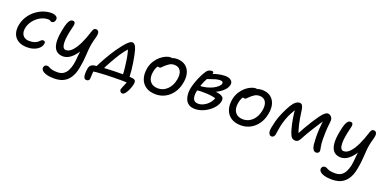

<svg xmlns="http://www.w3.org/2000/svg" viewBox="-13 -1329 4814 2411"><g transform="rotate(20 2394.0 -123.5)"><path d="M242.4 9Q168.2 9 120.4 -20.5Q72.6 -50 54.3 -102.6Q36 -155.2 49.8 -224Q62 -283.2 93.6 -333.6Q125.2 -384 171.4 -421.6Q217.6 -459.2 272.6 -480.1Q327.6 -501 385.6 -501Q411.6 -501 431.7 -493.3Q451.8 -485.6 461.5 -471.5Q471.2 -457.4 466.4 -436.4Q462.4 -417.4 451.3 -406.6Q440.2 -395.8 425.2 -395.8Q413.8 -395.8 407.9 -400.1Q402 -404.4 395.6 -408.3Q389.2 -412.2 374.4 -412.2Q317.4 -412.2 267 -383.4Q216.6 -354.6 182.1 -309.1Q147.6 -263.6 137.4 -212Q129.6 -170 139.5 -139.4Q149.4 -108.8 175.5 -91.8Q201.6 -74.8 240.6 -74.8Q285 -74.8 311.2 -85.3Q337.4 -95.8 352.7 -108.8Q368 -121.8 378.2 -132.3Q388.4 -142.8 401 -142.8Q420 -142.8 427.3 -134Q434.6 -125.2 430.6 -102.8Q423.8 -70 396.7 -44.5Q369.6 -19 329.4 -5Q289.2 9 242.4 9Z M695.6 261Q634.8 261 593.1 249.3Q551.4 237.6 532.3 217.8Q513.2 198 517.8 174.8Q520.8 158.8 531.5 149.4Q542.2 140 561 140Q573.4 140 583.1 144.9Q592.8 149.8 606.1 156.4Q619.4 163 642.6 167.9Q665.8 172.8 705.2 172.8Q753 172.8 785 152Q817 131.2 836.4 93.1Q855.8 55 866.4 5Q872 -24.4 874.6 -52.1Q877.2 -79.8 880 -112Q882.8 -144.2 888.1 -186.7Q893.4 -229.2 904.4 -287.2L935.2 -257.8Q903 -189.2 870.8 -145.8Q838.6 -102.4 808.7 -78.8Q778.8 -55.2 752.2 -46.6Q725.6 -38 704.6 -38Q647.2 -38 612.5 -69.9Q577.8 -101.8 569.4 -169.1Q561 -236.4 582.4 -343Q595 -410.2 608.7 -444.3Q622.4 -478.4 637 -490.3Q651.6 -502.2 667.8 -502.2Q683 -502.2 691.8 -494.8Q700.6 -487.4 701.4 -470.2Q702.2 -453 694 -423.8Q677.8 -360.6 668.9 -306.4Q660 -252.2 661 -211.2Q662 -170.2 674.2 -147.6Q686.4 -125 712.6 -125Q755 -125 795.2 -168.4Q835.4 -211.8 870.8 -286.5Q906.2 -361.2 934.6 -453.6Q943.8 -482.4 952.9 -491.8Q962 -501.2 980.6 -501.2Q991.4 -501.2 1000.7 -496Q1010 -490.8 1015.5 -479.4Q1021 -468 1020.3 -448.6Q1019.6 -429.2 1011.4 -400Q996.2 -349.2 988.8 -309Q981.4 -268.8 978.4 -232.2Q975.4 -195.6 973.5 -158.3Q971.6 -121 966.6 -76.4Q961.6 -31.8 950.6 26Q937.6 93.2 912.9 138.5Q888.2 183.8 854.9 210.8Q821.6 237.8 781.2 249.4Q740.8 261 695.6 261Z M1133 -46Q1146 -75.6 1165.9 -113.3Q1185.8 -151 1209.3 -192.2Q1232.8 -233.4 1257.3 -272.6Q1281.8 -311.8 1304 -343.8Q1333.4 -384.6 1362.2 -420.7Q1391 -456.8 1417.3 -479.6Q1443.6 -502.4 1463.2 -502.4Q1482.6 -502.4 1498.2 -485.4Q1513.8 -468.4 1526.2 -428.6Q1534.4 -401.4 1543.4 -358.1Q1552.4 -314.8 1560.3 -264.3Q1568.2 -213.8 1573.2 -162.9Q1578.2 -112 1579.2 -69L1491.2 -61.4Q1490.4 -109.4 1484.6 -165.6Q1478.8 -221.8 1470.1 -274.9Q1461.4 -328 1451 -367.6Q1440.6 -407.2 1430.4 -421.2L1468.6 -429Q1436.8 -394.8 1401.5 -349Q1366.2 -303.2 1335 -249.6Q1312.4 -211.4 1292.3 -176.4Q1272.2 -141.4 1255.4 -108.5Q1238.6 -75.6 1223.4 -42.4ZM1565.8 145.2Q1546.4 145.2 1535.2 131Q1524 116.8 1527.8 99.6Q1530.2 88 1540.9 64.5Q1551.6 41 1563.6 10.8Q1575.6 -19.4 1581.8 -51L1617.8 -0.4Q1603.6 -2 1574.3 -4.2Q1545 -6.4 1499.8 -6.4Q1446.8 -6.4 1391.5 -5.4Q1336.2 -4.4 1282.7 -2.4Q1229.2 -0.4 1181 3.7Q1132.8 7.8 1093.4 13.8L1132.4 -21.4Q1129.6 -8.2 1128 10.9Q1126.4 30 1125.2 49.4Q1124 68.8 1123.6 83.9Q1123.2 99 1122.6 105.2Q1121.8 122 1111 131.4Q1100.2 140.8 1083.2 140.8Q1059.2 140.8 1050.2 121.7Q1041.2 102.6 1040.6 76.8Q1040 60.6 1042.1 36Q1044.2 11.4 1047.4 -3.2Q1050.8 -19.2 1058.3 -31.8Q1065.8 -44.4 1080.1 -53.3Q1094.4 -62.2 1116 -65.8Q1140.8 -70.2 1183.6 -73.6Q1226.4 -77 1279.9 -79.7Q1333.4 -82.4 1390.2 -83.6Q1447 -84.8 1499 -84.8Q1525 -84.8 1555.9 -84.5Q1586.8 -84.2 1616.4 -80.2Q1645.2 -77 1655.7 -62Q1666.2 -47 1660 -14.6Q1655.4 10.2 1645.2 38.1Q1635 66 1621.5 90.4Q1608 114.8 1593.7 130Q1579.4 145.2 1565.8 145.2Z M1960.8 12Q1879.2 12 1826.7 -23.8Q1774.2 -59.6 1754.4 -121.5Q1734.6 -183.4 1749.8 -262Q1761.4 -318.2 1788.6 -360.7Q1815.8 -403.2 1850.4 -432.1Q1885 -461 1919.8 -475.4Q1954.6 -489.8 1980.4 -489.8Q1990.8 -489.8 1998.6 -486.9Q2006.4 -484 2010.7 -477.7Q2015 -471.4 2012.6 -460.4Q2007.6 -439.6 1996.6 -423.4Q1985.6 -407.2 1956.4 -394.4Q1920.4 -377.4 1895.9 -356.9Q1871.4 -336.4 1856.4 -309.8Q1841.4 -283.2 1835 -246.2Q1818.6 -165.2 1853.6 -116.7Q1888.6 -68.2 1961.4 -68.2Q2031.2 -68.2 2083.6 -118.6Q2136 -169 2152.4 -253.2Q2167.6 -329.6 2142 -373.5Q2116.4 -417.4 2056 -417.4Q2024.6 -417.4 2003.3 -405.4Q1982 -393.4 1957.2 -373.4Q1938.6 -357.8 1928 -346.1Q1917.4 -334.4 1908.9 -327.7Q1900.4 -321 1886.8 -321Q1872.6 -321 1865.1 -330.7Q1857.6 -340.4 1861.8 -361.4Q1866.2 -383.6 1885.5 -407.8Q1904.8 -432 1933.4 -452.5Q1962 -473 1994.8 -485.7Q2027.6 -498.4 2060 -498.4Q2131.8 -498.4 2176.8 -464.9Q2221.8 -431.4 2238 -372.8Q2254.2 -314.2 2238.2 -238Q2224 -163 2184.1 -106.6Q2144.2 -50.2 2086.8 -19.1Q2029.4 12 1960.8 12Z M2486.4 16Q2434.8 16 2403.6 -4.8Q2372.4 -25.6 2357.9 -59.3Q2343.4 -93 2341.5 -132.3Q2339.6 -171.6 2347.2 -209.6Q2356 -252.2 2373.3 -301.3Q2390.6 -350.4 2412.9 -395.6Q2435.2 -440.8 2457.4 -471.4Q2466.2 -484 2477.5 -491.8Q2488.8 -499.6 2502 -503.2Q2515.2 -506.8 2527.8 -506.8Q2540.4 -506.8 2545.3 -499.5Q2550.2 -492.2 2547.4 -478.6Q2544.2 -463.6 2530.6 -440.8Q2517 -418 2498.6 -384.8Q2480.2 -351.6 2462.1 -306.2Q2444 -260.8 2431.6 -199.8Q2419 -136.4 2434.9 -98.2Q2450.8 -60 2502.2 -60Q2539.6 -60 2577.6 -79.9Q2615.6 -99.8 2645.2 -134.3Q2674.8 -168.8 2685 -211.6L2695.8 -193Q2671.4 -202.6 2636.7 -208.5Q2602 -214.4 2563.7 -216.6Q2525.4 -218.8 2488.4 -217.6Q2451.4 -216.4 2421.6 -211L2434.6 -277.4Q2487 -277.6 2533.5 -289.3Q2580 -301 2616.7 -319.8Q2653.4 -338.6 2676 -360.1Q2698.6 -381.6 2702.2 -401.4Q2705 -415.2 2695.2 -423.7Q2685.4 -432.2 2662.8 -432.2Q2635.6 -432.2 2606.1 -424.1Q2576.6 -416 2544 -403.8Q2511.4 -391.6 2473.6 -378.8Q2458.8 -374.8 2449.5 -382.7Q2440.2 -390.6 2442.8 -402.8Q2446.2 -417.2 2462.6 -429.4Q2479 -441.6 2494.2 -448.4Q2554.8 -479.8 2607.2 -492.3Q2659.6 -504.8 2705 -504.8Q2741.4 -504.8 2764.9 -493.9Q2788.4 -483 2798.8 -463.9Q2809.2 -444.8 2804.4 -421.2Q2797.6 -389.2 2773.8 -359.9Q2750 -330.6 2713.6 -306.2Q2677.2 -281.8 2633.9 -264.8Q2590.6 -247.8 2544 -240.4L2548.6 -278.2Q2595.6 -279.8 2636.3 -278Q2677 -276.2 2707.8 -268.9Q2738.6 -261.6 2755.5 -246.3Q2772.4 -231 2770.6 -205.6Q2769 -165.6 2743.4 -126.4Q2717.8 -87.2 2676.4 -54.9Q2635 -22.6 2585.5 -3.3Q2536 16 2486.4 16Z M3098.8 12Q3017.2 12 2964.7 -23.8Q2912.2 -59.6 2892.4 -121.5Q2872.6 -183.4 2887.8 -262Q2899.4 -318.2 2926.6 -360.7Q2953.8 -403.2 2988.4 -432.1Q3023 -461 3057.8 -475.4Q3092.6 -489.8 3118.4 -489.8Q3128.8 -489.8 3136.6 -486.9Q3144.4 -484 3148.7 -477.7Q3153 -471.4 3150.6 -460.4Q3145.6 -439.6 3134.6 -423.4Q3123.6 -407.2 3094.4 -394.4Q3058.4 -377.4 3033.9 -356.9Q3009.4 -336.4 2994.4 -309.8Q2979.4 -283.2 2973 -246.2Q2956.6 -165.2 2991.6 -116.7Q3026.6 -68.2 3099.4 -68.2Q3169.2 -68.2 3221.6 -118.6Q3274 -169 3290.4 -253.2Q3305.6 -329.6 3280 -373.5Q3254.4 -417.4 3194 -417.4Q3162.6 -417.4 3141.3 -405.4Q3120 -393.4 3095.2 -373.4Q3076.6 -357.8 3066 -346.1Q3055.4 -334.4 3046.9 -327.7Q3038.4 -321 3024.8 -321Q3010.6 -321 3003.1 -330.7Q2995.6 -340.4 2999.8 -361.4Q3004.2 -383.6 3023.5 -407.8Q3042.8 -432 3071.4 -452.5Q3100 -473 3132.8 -485.7Q3165.6 -498.4 3198 -498.4Q3269.8 -498.4 3314.8 -464.9Q3359.8 -431.4 3376 -372.8Q3392.2 -314.2 3376.2 -238Q3362 -163 3322.1 -106.6Q3282.2 -50.2 3224.8 -19.1Q3167.4 12 3098.8 12Z M3508.2 11Q3483.6 11 3471.6 -16.8Q3459.6 -44.6 3471 -100.6Q3476 -127.6 3489.9 -183.2Q3503.8 -238.8 3533 -303.4Q3567 -379.4 3594.2 -423.9Q3621.4 -468.4 3647.1 -488Q3672.8 -507.6 3699.6 -507.6Q3721.4 -507.6 3732.9 -491Q3744.4 -474.4 3749.3 -450Q3754.2 -425.6 3757 -402.2Q3760.8 -370.4 3767.2 -331.3Q3773.6 -292.2 3782.4 -252.2Q3791.2 -212.2 3802.8 -176Q3814.4 -139.8 3828.8 -114.8L3793.4 -107Q3822.4 -163.6 3855.1 -220.8Q3887.8 -278 3921 -330.1Q3954.2 -382.2 3983.2 -422.6Q4015.2 -466.4 4037.5 -484.3Q4059.8 -502.2 4078 -502.2Q4091.4 -502.2 4102.4 -496.8Q4113.4 -491.4 4120.6 -483.8Q4131.8 -473.4 4138.1 -457.2Q4144.4 -441 4140.4 -409Q4131.4 -337 4128.9 -279.7Q4126.4 -222.4 4127.4 -183.2Q4128.2 -113.8 4137.5 -72.9Q4146.8 -32 4144.2 -20.2Q4141.6 -7.4 4130.4 1.3Q4119.2 10 4102.8 10Q4079.4 10 4063.9 -13.2Q4048.4 -36.4 4043.8 -74.6Q4040 -110.6 4038.6 -165.7Q4037.2 -220.8 4041.5 -289.2Q4045.8 -357.6 4057.2 -431.2L4086.2 -437.8Q4062 -402.8 4032.3 -358.3Q4002.6 -313.8 3972.5 -265.8Q3942.4 -217.8 3914.6 -170.8Q3886.8 -123.8 3865.6 -82.2Q3855 -62.6 3840.4 -52Q3825.8 -41.4 3807 -41.4Q3783 -41.4 3767.4 -52.7Q3751.8 -64 3741.6 -84.4Q3731.4 -104.8 3723 -130.4Q3718.8 -144.2 3712 -169.4Q3705.2 -194.6 3697.9 -227Q3690.6 -259.4 3684.8 -295.4Q3679 -331.4 3675.2 -366.7Q3671.4 -402 3671 -432.8L3700.8 -441Q3666.8 -391.6 3641.4 -344.6Q3616 -297.6 3598.6 -248.2Q3581.2 -198.8 3569 -141.8Q3561.4 -103.4 3557.6 -74.1Q3553.8 -44.8 3550.8 -29.8Q3547.2 -13.4 3536.9 -1.2Q3526.6 11 3508.2 11Z M4407.6 261Q4346.8 261 4305.1 249.3Q4263.4 237.6 4244.3 217.8Q4225.2 198 4229.8 174.8Q4232.8 158.8 4243.5 149.4Q4254.2 140 4273 140Q4285.4 140 4295.1 144.9Q4304.8 149.8 4318.1 156.4Q4331.4 163 4354.6 167.9Q4377.8 172.8 4417.2 172.8Q4465 172.8 4497 152Q4529 131.2 4548.4 93.1Q4567.8 55 4578.4 5Q4584 -24.4 4586.6 -52.1Q4589.2 -79.8 4592 -112Q4594.8 -144.2 4600.1 -186.7Q4605.4 -229.2 4616.4 -287.2L4647.2 -257.8Q4615 -189.2 4582.8 -145.8Q4550.6 -102.4 4520.7 -78.8Q4490.8 -55.2 4464.2 -46.6Q4437.6 -38 4416.6 -38Q4359.2 -38 4324.5 -69.9Q4289.8 -101.8 4281.4 -169.1Q4273 -236.4 4294.4 -343Q4307 -410.2 4320.7 -444.3Q4334.4 -478.4 4349 -490.3Q4363.6 -502.2 4379.8 -502.2Q4395 -502.2 4403.8 -494.8Q4412.6 -487.4 4413.4 -470.2Q4414.2 -453 4406 -423.8Q4389.8 -360.6 4380.9 -306.4Q4372 -252.2 4373 -211.2Q4374 -170.2 4386.2 -147.6Q4398.4 -125 4424.6 -125Q4467 -125 4507.2 -168.4Q4547.4 -211.8 4582.8 -286.5Q4618.2 -361.2 4646.6 -453.6Q4655.8 -482.4 4664.9 -491.8Q4674 -501.2 4692.6 -501.2Q4703.4 -501.2 4712.7 -496Q4722 -490.8 4727.5 -479.4Q4733 -468 4732.3 -448.6Q4731.6 -429.2 4723.4 -400Q4708.2 -349.2 4700.8 -309Q4693.4 -268.8 4690.4 -232.2Q4687.4 -195.6 4685.5 -158.3Q4683.6 -121 4678.6 -76.4Q4673.6 -31.8 4662.6 26Q4649.6 93.2 4624.9 138.5Q4600.2 183.8 4566.9 210.8Q4533.6 237.8 4493.2 249.4Q4452.8 261 4407.6 261Z"/></g></svg>

Font: Shantell Sans Light
Style: Italic
Weight: 300
Italic angle: -11°
Designer: Stephen Nixon, Anya Danilova, Shantell Martin
Foundry: Arrow Type
Version: Version 1.008;[ac192a2d6]